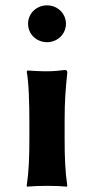

<svg xmlns="http://www.w3.org/2000/svg" viewBox="-20 -696 352 719"><path d="M90 -235V-180C90 -105 88 -54 80 0L82 3C103 1 121 0 156 0C190 0 211 1 230 3L232 0C224 -57 222 -104 222 -180V-246C222 -321 226 -364 232 -424C232 -431 229 -434 223 -434C209 -432 182 -429 154 -429C128 -429 101 -431 83 -432L80 -428C88 -385 90 -310 90 -235ZM85 -607C85 -569 116 -538 156 -538C196 -538 227 -569 227 -607C227 -645 196 -676 156 -676C116 -676 85 -645 85 -607Z"/></svg>

Font: Libertinus Sans
Style: Bold
Weight: 700
Designer: Philipp H. Poll, Khaled Hosny
Foundry: Caleb Maclennan
Version: Version 7.050;RELEASE